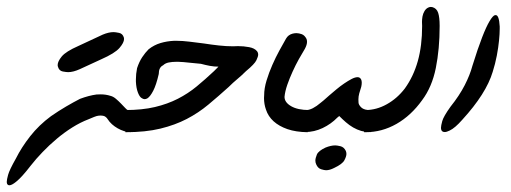

<svg xmlns="http://www.w3.org/2000/svg" viewBox="-96 -387 1495 562"><path d="M137.7 -184.6Q118.2 -175.8 103.5 -175.8Q98.6 -175.8 87.9 -177.7Q77.1 -179.7 73.7 -191.4Q72.8 -193.8 72.8 -196.8Q72.8 -207 84.7 -221.7Q96.7 -236.3 133.3 -252.4L204.6 -285.6Q222.2 -293 236.3 -293Q241.7 -293 252.4 -290.8Q263.2 -288.6 266.6 -276.9Q267.1 -274.9 267.1 -272.9Q267.1 -262.2 253.7 -246.6Q240.2 -231 200.2 -213.4ZM287.1 0Q277.3 0 267.3 -3.2Q257.3 -6.3 248.3 -11.5Q239.3 -16.6 231.7 -23.4Q224.1 -30.3 219.2 -38.1Q214.8 -44.9 208.5 -47.4Q203.6 -48.8 197.8 -48.8Q196.3 -48.8 191.9 -48.3Q187.5 -47.9 179.4 -44.7Q171.4 -41.5 163.6 -38.1Q139.2 -28.8 115.5 -13.9Q91.8 1 70.1 19.3Q48.3 37.6 28.8 57.9Q9.3 78.1 -6.3 98.1Q-32.2 131.8 -48.8 145Q-61.5 155.3 -68.4 155.3Q-70.8 155.3 -72.3 154.3Q-76.2 152.3 -76.2 145Q-76.2 139.2 -72.3 124.8Q-68.4 110.4 -49.3 76.7Q-33.2 44.4 -7.6 11.7Q18.1 -21 53.2 -46.9Q75.7 -62.5 97.4 -75.2Q119.1 -87.9 138.2 -97.7Q164.1 -107.4 186.5 -110.4Q192.9 -110.8 198.7 -110.8Q213.9 -110.8 227.5 -106.4Q235.4 -104.5 243.4 -97.7Q251.5 -90.8 258.5 -83.5Q265.6 -76.2 270.8 -70.6Q275.9 -64.9 278.8 -64.9H287.1Z M305.2 -187.5Q311.5 -206.5 320.3 -219.7Q329.1 -232.9 338.9 -242.7Q355 -255.4 373.8 -261Q392.6 -266.6 413.6 -267.6H420.4Q438 -267.6 458 -265.1Q478 -262.7 500.5 -259.8Q522.9 -256.3 544.7 -253.9Q566.4 -251.5 585.9 -251.5Q593.8 -252 600.6 -252Q617.2 -252 633.1 -249Q648.9 -246.1 656.2 -237.3Q659.7 -232.9 659.7 -227.1Q659.7 -221.7 654.5 -210.7Q649.4 -199.7 624 -178.7Q611.3 -166 598.6 -155.5Q585.9 -145 573.2 -132.3Q543 -105 513.9 -80.8Q484.9 -56.6 450.7 -38.8Q416.5 -21 373.3 -10.5Q330.1 0 271 0V-64.9Q320.3 -64.9 357.4 -73.7Q394.5 -82.5 424.6 -97.9Q454.6 -113.3 479.7 -134Q504.9 -154.8 530.3 -178.7L543.5 -191.9Q530.8 -191.9 517.8 -194.3Q504.9 -196.8 492.2 -200.2Q474.6 -201.7 457.5 -203.6Q440.4 -205.6 425.8 -206.1H419.9Q408.2 -206.1 397.9 -204.1Q387.7 -202.1 381.3 -195.8Q368.7 -189.9 368.7 -170.4Q361.3 -138.2 352.5 -121.3Q343.8 -104.5 335.4 -99.1Q331.1 -96.7 327.1 -96.7Q323.2 -96.7 317.6 -100.6Q312 -104.5 307.4 -116.9Q302.7 -129.4 301.8 -147.9V-154.8Q301.8 -170.4 305.2 -187.5Z M804.7 0Q770 -0.5 745.4 -9Q720.7 -17.6 704.8 -32Q689 -46.4 682.6 -65.9Q676.8 -82 676.8 -100.1Q676.8 -104 677.2 -107.9Q677.2 -128.4 684.3 -151.6Q691.4 -174.8 701.2 -197Q710.9 -219.2 721.9 -239.3Q732.9 -259.3 741.2 -273.9Q747.6 -285.2 760.7 -288.6Q766.6 -290 771.5 -290Q778.8 -290 787.4 -286.9Q795.9 -283.7 801.3 -272.9Q802.7 -269 802.7 -264.6Q802.7 -255.9 796.4 -244.1Q788.6 -231.4 778.8 -213.9Q769 -196.3 760.3 -177Q751.5 -157.7 744.9 -138.7Q738.3 -119.6 736.8 -103.5Q736.8 -87.4 756.1 -76.2Q775.4 -64.9 809.1 -64.9Z M882.3 104.5Q869.1 111.3 858.4 111.3Q853.5 111.3 844 108.4Q834.5 105.5 829.6 94.2Q827.1 88.9 827.1 83Q827.1 76.2 831.5 65.4Q835.9 54.7 856.9 44.9Q872.6 38.6 885.3 38.6Q890.6 38.6 900.6 41Q910.6 43.5 916 54.2Q918 58.6 918 63.5Q918 70.8 912.1 82Q906.2 93.3 882.3 104.5ZM961.4 -132.8Q959 -125.5 955.6 -113.8Q953.1 -104.5 953.1 -96.2Q953.1 -93.8 953.4 -86.9Q953.6 -80.1 961.7 -72.3Q969.7 -64.5 990.2 -64.5V-0.5H984.4Q972.7 -0.5 960.9 -3.9Q949.2 -7.3 937.7 -13.9Q926.3 -20.5 916.3 -29.3Q906.2 -38.1 897 -47.4L891.6 -43Q873 -23.9 848.4 -12.2Q823.7 -0.5 797.4 -0.5V-64.5Q808.6 -64.5 819.8 -70.3Q831.1 -76.2 842.3 -85.9Q844.2 -86.9 851.1 -93Q857.9 -99.1 867.4 -107.4Q877 -115.7 888.4 -125.2Q899.9 -134.8 911.4 -142.6Q922.9 -150.4 933.1 -155.8Q943.4 -161.1 950.7 -161.1Q957.5 -161.1 960.9 -154.8Q962.9 -150.9 962.9 -145Q962.9 -139.6 961.4 -132.8Z M1190.9 -311Q1190.9 -243.7 1179.7 -188Q1168.5 -132.3 1139.6 -93.8Q1107.4 -48.8 1064.7 -24.4Q1022 0 973.6 0H969.7V-64.9H973.6Q1005.9 -64.9 1036.1 -81.8Q1066.4 -98.6 1088.9 -127.9Q1114.3 -163.1 1127 -208.3Q1139.6 -253.4 1139.6 -311Q1139.2 -316.9 1139.2 -322.8Q1139.2 -330.1 1140.6 -338.6Q1142.1 -347.2 1146.5 -354.5Q1150.9 -361.8 1157.2 -364.7Q1161.1 -366.7 1165 -366.7Q1167.5 -366.7 1169.4 -366.2Q1182.1 -362.8 1186.5 -349.6Q1190.9 -336.4 1190.9 -311Z M1346.2 -176.8Q1327.1 -112.8 1256.8 -36.1Q1235.8 -12.2 1220.2 -4.9Q1211.4 -0.5 1205.6 -0.5Q1201.2 -0.5 1198.2 -2.9Q1194.8 -6.3 1194.8 -13.2Q1194.8 -19 1198.5 -32.5Q1202.1 -45.9 1222.7 -74.7Q1248.5 -106.9 1264.2 -137.5Q1279.8 -168 1286.6 -193.8Q1302.7 -245.6 1315.2 -277.6Q1327.6 -309.6 1337.2 -325.4Q1346.7 -341.3 1353 -342.8H1355Q1359.9 -342.8 1362.8 -334.7Q1365.7 -326.7 1366.7 -309.6V-302.7Q1366.7 -288.1 1364.7 -268.3Q1362.8 -248.5 1358.2 -224.1Q1353.5 -199.7 1346.2 -176.8Z"/></svg>

Font: DimaLove
Style: regular
Weight: 400
Designer: R.Balvardi
Foundry: Dima Software Group
Version: Version 1.00;May 4, 2019;FontCreator 11.5.0.2427 64-bit